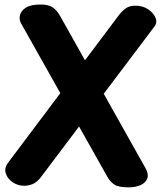

<svg xmlns="http://www.w3.org/2000/svg" viewBox="-20 -804 704 840"><path d="M72.1 -701.9Q63.1 -717.9 67.2 -737.1Q71.3 -756.2 92.9 -770.3Q114.4 -784.3 158.1 -784.3Q190.1 -784.3 209.6 -772.2Q229 -760.1 245.3 -730L615.9 -69.4Q631.3 -42.3 624.4 -23.4Q617.4 -4.6 595.5 5.5Q573.6 15.6 542.8 15.6Q497.9 15.6 479.7 3.1Q461.6 -9.4 450.9 -28.4ZM158.2 -28Q141.4 -6.1 122.7 1.3Q104 8.8 86 8.8Q58.3 8.8 35.4 -6.7Q12.4 -22.1 5.2 -45.7Q-2 -69.2 15.4 -92.2L500.1 -737.7Q516.1 -758 531.8 -768.6Q547.6 -779.1 573.1 -779.1Q604.1 -779.1 627.4 -763.8Q650.8 -748.4 660.1 -726.8Q669.3 -705.2 655 -687.1Z"/></svg>

Font: Playpen Sans Hebrew
Style: Regular
Weight: 400
Designer: Tom Grace, Laura Meseguer, Veronika Burian, José Scaglione
Foundry: TypeTogether
Version: Version 2.000